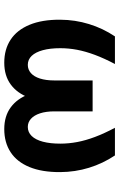

<svg xmlns="http://www.w3.org/2000/svg" viewBox="158 -728 580 937"><g transform="rotate(90 448.5 -260.0)"><path d="M215.7 -263.6Q215.7 -214.6 225.3 -178.9Q234.9 -143.3 253 -124.2Q271.2 -105.2 297 -105.2Q319.8 -105.2 337.1 -120.2Q354.4 -135.3 363.7 -164.4Q373.1 -193.6 373.1 -235V-421.5H478.5V-249Q478.5 -169.4 457.1 -111.4Q435.7 -53.5 392.8 -21.9Q349.9 9.7 286.6 9.7Q221.3 9.7 174.2 -21.3Q127 -52.3 101.6 -113.4Q76.1 -174.4 76.7 -263.5Q77.1 -336.3 98 -404Q118.8 -471.8 158.1 -530.4H292.9Q265.4 -478.3 248.4 -432.8Q231.4 -387.2 223.5 -346Q215.7 -304.7 215.7 -263.6ZM820.4 -263.5Q820.9 -174.4 795.8 -113.4Q770.7 -52.3 723.3 -21.3Q675.9 9.7 610.5 9.7Q547.2 9.7 504.3 -21.9Q461.4 -53.5 440 -111.4Q418.6 -169.4 418.6 -249V-421.5H524V-235Q524 -193.7 533.7 -164.6Q543.4 -135.6 560.4 -120.4Q577.3 -105.2 600.1 -105.2Q625.9 -105.2 644.3 -124.2Q662.7 -143.3 672.1 -178.9Q681.5 -214.6 681.5 -263.6Q681.5 -304.9 673.7 -346.1Q666 -387.2 648.9 -432.8Q631.8 -478.3 604.2 -530.4H739.1Q778.3 -471.8 799.2 -404Q820 -336.3 820.4 -263.5Z"/></g></svg>

Font: Pretendard Variable
Style: Regular
Weight: 400
Designer: Base glyphs from Inter by Rasmus Andersson; Hangul glyphs from Noto Sans CJK(Source Han Sans) by Jang Soo-young and Kang
Foundry: Kil Hyung-jin
Version: Version 1.100;FEAKit 1.0